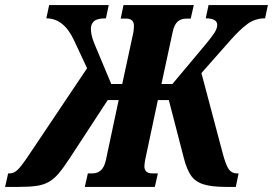

<svg xmlns="http://www.w3.org/2000/svg" viewBox="-80 -734 1072 754"><path d="M-60 0 -48 -53H-44Q-31 -53 -20.5 -59.5Q-10 -66 4.5 -84.5Q19 -103 42 -138L262 -466L211 -575Q171 -662 102 -662L113 -714H347L336 -662Q302 -662 289.5 -651Q277 -640 277 -621Q277 -611 279.5 -597.5Q282 -584 290 -564L357 -404H400L444 -608Q445 -616 445.5 -622Q446 -628 446 -633Q446 -661 415 -661H394L405 -714H681L669 -661H652Q631 -661 617.5 -649Q604 -637 598 -608L554 -404H597L731 -564Q754 -592 763.5 -607.5Q773 -623 773 -636Q773 -662 728 -662L739 -714H972L961 -662Q922 -662 892 -640Q862 -618 824 -575L711 -447L793 -138Q807 -84 819 -68.5Q831 -53 850 -53H857L846 0H808Q750 0 718 -10.5Q686 -21 669.5 -45.5Q653 -70 642 -113L583 -341H540L490 -106Q489 -99 488 -92.5Q487 -86 487 -81Q487 -53 519 -53H540L528 0H253L265 -53H282Q303 -53 316.5 -65.5Q330 -78 336 -106L386 -341H343L194 -113Q170 -76 151 -53.5Q132 -31 111.5 -19.5Q91 -8 63.5 -4Q36 0 -6 0Z"/></svg>

Font: Noto Serif ExtraCondensed ExtraBold
Style: Italic
Weight: 800
Width: 2
Italic angle: -12°
Designer: Monotype Design Team
Foundry: Monotype Imaging Inc.
Version: Version 2.013